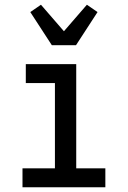

<svg xmlns="http://www.w3.org/2000/svg" viewBox="-20 -791 540 811"><path d="M75 0V-80H212V-440H89V-520H302V-80H425V0ZM199 -600 108 -740 153 -771 250 -659 347 -771 392 -740 301 -600Z"/></svg>

Font: Iosevka Curly Medium
Style: Regular
Weight: 500
Monospace: yes
Designer: Belleve Invis
Foundry: Belleve Invis
Version: Version 22.1.2; ttfautohint (v1.8.4)